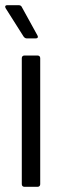

<svg xmlns="http://www.w3.org/2000/svg" viewBox="-21 -720 235 740"><path d="M123 -584 63 -693C61 -698 56 -700 51 -700H7C2 -700 -1 -698 -1 -694C-1 -692 0 -690 1 -688L70 -579C73 -575 77 -572 82 -572H116C122 -572 125 -574 125 -578C125 -580 124 -582 123 -584ZM73 0H124C130 0 134 -4 134 -10V-496C134 -502 130 -506 124 -506H73C67 -506 63 -502 63 -496V-10C63 -4 67 0 73 0Z"/></svg>

Font: Barlow Semi Condensed
Style: Regular
Weight: 400
Width: 4
Designer: Jeremy Tribby
Foundry: Tribby Type
Version: Version 1.422;hotconv 1.0.109;makeotfexe 2.5.65596